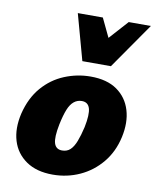

<svg xmlns="http://www.w3.org/2000/svg" viewBox="-82 -775 695 854"><g transform="rotate(10 265.0 -347.5)"><path d="M214 16Q141 16 94 -16.5Q47 -49 30.5 -103.5Q14 -158 30 -227Q48 -300 89.5 -348Q131 -396 188 -419.5Q245 -443 306 -443Q380 -443 425.5 -411Q471 -379 487.5 -324.5Q504 -270 489 -202Q474 -134 433.5 -85Q393 -36 336 -10Q279 16 214 16ZM237 -97Q259 -97 273.5 -110.5Q288 -124 298.5 -151Q309 -178 318 -217Q330 -276 322 -302.5Q314 -329 286 -329Q266 -329 250.5 -316.5Q235 -304 224.5 -278Q214 -252 205 -209Q193 -149 201 -123Q209 -97 237 -97ZM257 -504 312 -580 430 -711H530L386 -504ZM257 -504 200 -711H313L375 -581L386 -504Z"/></g></svg>

Font: Ysabeau Infant Black
Style: Italic
Weight: 900
Italic angle: -12°
Designer: Christian Thalmann (Catharsis Fonts)
Version: Version 2.001;gftools[0.9.30]; featfreeze: ss01,ss02,lnum